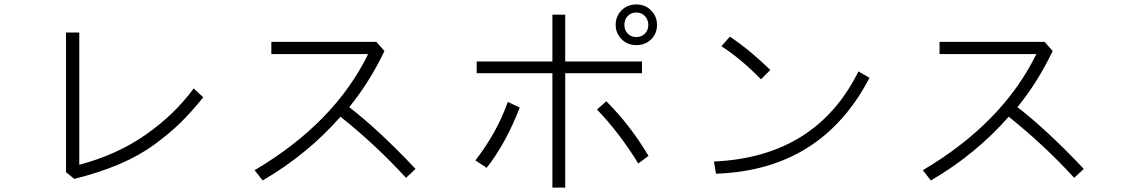

<svg xmlns="http://www.w3.org/2000/svg" viewBox="-20 -813 5040 862"><path d="M276.4 -40V-667H335.9V-73.2Q505.9 -118.2 635.3 -209Q764.6 -299.8 849.6 -416L892.6 -376Q837.9 -308.6 790 -261.7Q742.2 -214.8 673.8 -164.6Q605.5 -114.3 516.1 -76.2Q426.8 -38.1 313.5 -9.8Z M1123 -48.8Q1481.4 -260.7 1632.8 -570.3H1198.2V-625H1669.9L1706.1 -584Q1638.7 -443.4 1547.9 -332Q1681.6 -228.5 1845.7 -54.7L1802.7 -14.6Q1671.9 -158.2 1508.8 -289.1Q1359.4 -119.1 1159.2 -2.9Z M2120.1 -484.4V-537.1H2460V-747.1H2517.6V-537.1H2862.3V-484.4H2517.6V29.3H2460V-484.4ZM2114.3 -92.8Q2211.9 -218.8 2259.8 -355.5L2313.5 -330.1Q2250 -167 2165 -59.6ZM2660.2 -321.3 2702.1 -358.4Q2808.6 -252 2891.6 -113.3L2845.7 -79.1Q2757.8 -220.7 2660.2 -321.3ZM2783.2 -701.2Q2783.2 -677.7 2798.3 -662.1Q2813.5 -646.5 2836.9 -646.5Q2859.4 -646.5 2875 -661.6Q2890.6 -676.8 2890.6 -701.2Q2890.6 -724.6 2875.5 -740.7Q2860.4 -756.8 2836.9 -756.8Q2813.5 -756.8 2798.3 -741.2Q2783.2 -725.6 2783.2 -701.2ZM2744.1 -701.2Q2744.1 -740.2 2770.5 -766.6Q2796.9 -793 2836.9 -793Q2877 -793 2903.3 -766.1Q2929.7 -739.3 2929.7 -701.2Q2929.7 -662.1 2903.3 -636.2Q2877 -610.4 2836.9 -610.4Q2796.9 -610.4 2770.5 -637.2Q2744.1 -664.1 2744.1 -701.2Z M3218.8 -605.5 3256.8 -648.4Q3343.8 -590.8 3438.5 -499L3396.5 -457Q3305.7 -549.8 3218.8 -605.5ZM3185.5 -87.9Q3643.6 -108.4 3834 -492.2L3883.8 -463.9Q3668 -48.8 3194.3 -33.2Z M4123 -48.8Q4481.4 -260.7 4632.8 -570.3H4198.2V-625H4669.9L4706.1 -584Q4638.7 -443.4 4547.9 -332Q4681.6 -228.5 4845.7 -54.7L4802.7 -14.6Q4671.9 -158.2 4508.8 -289.1Q4359.4 -119.1 4159.2 -2.9Z"/></svg>

Font: Gothic A1 Light
Style: Regular
Weight: 300
Version: Version 2.50